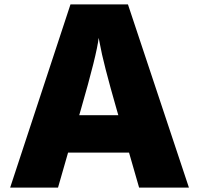

<svg xmlns="http://www.w3.org/2000/svg" viewBox="-20 -803 887 858"><path d="M25.4 35.2 294.9 -783.2H551.8L824.2 35.2H601.6L556.6 -121.1H284.2L239.3 35.2ZM334 -288.1H508.8L502 -311.5Q440.4 -525.4 425.8 -609.4L420.9 -633.8Q413.1 -561.5 340.8 -311.5Z"/></svg>

Font: GenEi M Gothic v2 Black
Style: Regular
Weight: 900
Version: Version 2.0